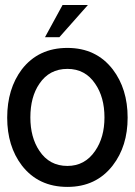

<svg xmlns="http://www.w3.org/2000/svg" viewBox="-20 -731 540 769"><path d="M250 -539.1Q133.8 -539.1 67.4 -453.1Q8.8 -375 8.8 -259.8Q8.8 -145.5 67.4 -68.4Q133.8 17.6 250 17.6Q365.2 17.6 431.6 -68.4Q491.2 -145.5 491.2 -259.8Q491.2 -375 431.6 -453.1Q365.2 -539.1 250 -539.1ZM250 -455.1Q321.3 -455.1 361.3 -395.5Q398.4 -341.8 398.4 -260.7Q398.4 -180.7 361.3 -127Q320.3 -66.4 250 -66.4Q177.7 -66.4 137.7 -127Q101.6 -180.7 101.6 -260.7Q101.6 -342.8 137.7 -395.5Q177.7 -455.1 250 -455.1ZM332 -710.9H230.5L160.2 -582H217.8Z"/></svg>

Font: GungsuhChe
Style: Regular
Weight: 400
Monospace: yes
Version: Version 2.21